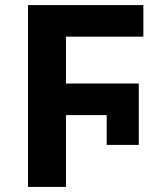

<svg xmlns="http://www.w3.org/2000/svg" viewBox="-20 -734 640 754"><path d="M239 0V-282H399V-165H525V-406H239V-590H543V-714H90V0Z"/></svg>

Font: Noto Sans Mono UI
Style: Bold
Weight: 700
Designer: Monotype Design team
Foundry: Monotype Imaging Inc.
Version: 1.000